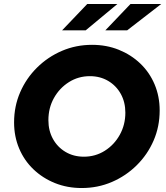

<svg xmlns="http://www.w3.org/2000/svg" viewBox="-20 -937 838 968"><path d="M392 11Q319 11 257 -14Q195 -39 148.5 -83.5Q102 -128 76.5 -188.5Q51 -249 51 -320Q51 -401 81.5 -471.5Q112 -542 166.5 -596Q221 -650 292 -680.5Q363 -711 444 -711Q517 -711 579 -686Q641 -661 687.5 -616.5Q734 -572 759.5 -511.5Q785 -451 785 -380Q785 -299 754.5 -228.5Q724 -158 669.5 -104Q615 -50 544 -19.5Q473 11 392 11ZM403 -147Q461 -147 508.5 -177Q556 -207 584 -257.5Q612 -308 612 -369Q612 -422 589 -463.5Q566 -505 525.5 -529Q485 -553 433 -553Q375 -553 327.5 -523Q280 -493 252 -443Q224 -393 224 -331Q224 -278 247 -236.5Q270 -195 310.5 -171Q351 -147 403 -147ZM420 -917H572L412 -784H293ZM638 -917H793L621 -784H511Z"/></svg>

Font: Red Hat Display Black
Style: Italic
Weight: 900
Italic angle: -12°
Designer: Pentagram, MCKL
Foundry: Pentagram, MCKL
Version: Version 1.023; ttfautohint (v1.8.3)